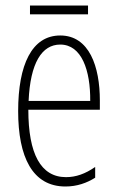

<svg xmlns="http://www.w3.org/2000/svg" viewBox="-20 -668 428 698"><path d="M300 -648H89V-616H300ZM199 -539C96 -539 46 -433 46 -264C46 -97 98 10 218 10C260 10 296 -3 326 -22V-61C290 -36 256 -24 220 -24C128 -24 83 -109 83 -269H343V-303C343 -425 305 -539 199 -539ZM199 -506C277 -506 309 -412 308 -301H84C90 -439 132 -506 199 -506Z"/></svg>

Font: Noto Sans ExtraCondensed ExtraLight
Style: Regular
Weight: 200
Width: 2
Designer: Monotype Design Team
Foundry: Monotype Imaging Inc.
Version: Version 2.013